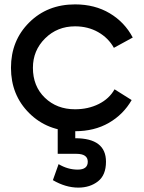

<svg xmlns="http://www.w3.org/2000/svg" viewBox="-20 -585 655 875"><path d="M221 236 247 163Q289 188 334 188Q380 188 380 152Q380 116 328 116H243V-16H323V45Q463 45 463 152Q463 213 426.5 241.5Q390 270 337 270Q279 270 221 236ZM502 -178 580 -129Q542 -63 476 -25Q410 13 322 13Q196 13 113 -69.5Q30 -152 30 -276Q30 -400 113 -482.5Q196 -565 322 -565Q412 -565 480 -524.5Q548 -484 585 -414L499 -367Q474 -412 427.5 -438.5Q381 -465 322 -465Q241 -465 185.5 -410Q130 -355 130 -276Q130 -192 184.5 -139.5Q239 -87 322 -87Q382 -87 430 -111Q478 -135 502 -178Z"/></svg>

Font: Edgecutting Lite Sharp
Style: Medium
Weight: 500
Designer: RandomMaerks (Nguyen Gia Bao)
Version: Version 1.0